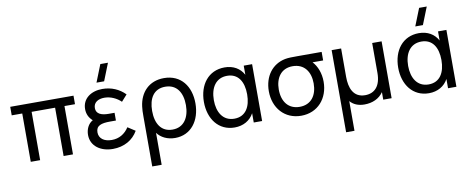

<svg xmlns="http://www.w3.org/2000/svg" viewBox="-80 -1172 4403 1796"><g transform="rotate(-10 2121.5 -274.0)"><path d="M130 0H219V-459H442V0H531V-459H631V-540H30V-459H130Z M908.5 15C1015.5 15 1100 -33.5 1147 -115.5L1076 -161.5C1037 -102 982 -69.5 912 -69.5C839 -69.5 792 -105 792 -163C792 -226.5 842.5 -242 925.5 -242H981.5V-315.5H926C856 -315.5 807.5 -335.5 807.5 -390.5C807.5 -446 855 -471 911.5 -471C971.5 -471 1029 -443 1068 -405L1122 -465.5C1066.5 -522.5 992.5 -555 906 -555C802 -555 716 -498.5 716 -397.5C716 -350.5 734 -312.5 768.5 -282.5C723 -257.5 701 -206 701 -154C701 -48 793 15 908.5 15ZM864 -622.5H936.5L1002 -787.5H929.5Z M1241.5 -235.5V240H1331V-63.5C1365 -16.5 1425.5 15 1500 15C1651 15 1742 -108 1742 -271.5C1742 -432.5 1654 -555 1492 -555C1350 -555 1262.5 -461 1246 -328.5C1242 -302.5 1241.5 -271.5 1241.5 -235.5ZM1330.5 -271C1330.5 -390.5 1380.5 -473.5 1489.5 -473.5C1598.5 -473.5 1651.5 -390 1651.5 -271C1651.5 -152.5 1597 -66.5 1489.5 -66.5C1382 -66.5 1330.5 -150.5 1330.5 -271Z M2065.5 15C2147.5 15 2213 -23 2248 -88V0H2327.5V-540H2248V-453.5C2213.5 -517.5 2150.5 -555 2068 -555C1913 -555 1822 -432.5 1822 -270C1822 -108.5 1912.5 15 2065.5 15ZM1916.5 -270C1916.5 -390.5 1972 -473.5 2077.5 -473.5C2183 -473.5 2233 -390 2233 -270.5C2233 -152 2183.5 -66.5 2076.5 -66.5C1968 -66.5 1916.5 -156 1916.5 -270Z M2697.5 15C2854.5 15 2958 -103.5 2958 -263C2958 -343 2930.5 -413 2887.5 -459H2988V-540H2757.5C2711.5 -540 2671 -540 2640.5 -534C2515.5 -509.5 2437.5 -404 2437.5 -263C2437.5 -104 2540 15 2697.5 15ZM2532 -263C2532 -371 2586 -456 2697.5 -455.5C2806.5 -455 2863.5 -374.5 2863.5 -263C2863.5 -150 2807 -69.5 2697.5 -69.5C2591 -69.5 2532 -147 2532 -263Z M3083 240H3162.5V-42C3193.5 -6 3239.5 14 3298 14C3375 14 3438.5 -15 3478 -71.5V0H3557.5V-540H3468V-255.5C3468 -130.5 3409 -70.5 3319.5 -70.5C3205.5 -70.5 3173 -168 3173 -269.5V-540H3083Z M3911 15C3993 15 4058.5 -23 4093.5 -88V0H4173V-540H4093.5V-453.5C4059 -517.5 3996 -555 3913.5 -555C3758.5 -555 3667.5 -432.5 3667.5 -270C3667.5 -108.5 3758 15 3911 15ZM3762 -270C3762 -390.5 3817.5 -473.5 3923 -473.5C4028.5 -473.5 4078.5 -390 4078.5 -270.5C4078.5 -152 4029 -66.5 3922 -66.5C3813.5 -66.5 3762 -156 3762 -270ZM3892 -622.5H3964.5L4030 -787.5H3957.5Z"/></g></svg>

Font: Eudonet Medium
Style: Regular
Weight: 500
Designer: Mikhail Sharanda
Foundry: Mikhail Sharanda
Version: Version 4.503;Glyphs 3.1.2 (3151)